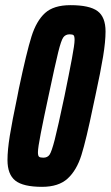

<svg xmlns="http://www.w3.org/2000/svg" viewBox="-20 -716 429 744"><path d="M9 -96Q9 -134 18 -190Q27 -246 47 -341L53 -372Q83 -514 102 -574.5Q121 -635 154.5 -665.5Q188 -696 253 -696Q327 -696 358 -673Q389 -650 389 -594Q389 -555 379.5 -497Q370 -439 350 -347L341 -305Q314 -174 295.5 -115Q277 -56 242 -24Q207 8 143 8Q70 8 39.5 -16Q9 -40 9 -96ZM230 -344Q248 -432 258.5 -488Q269 -544 269 -561Q269 -576 265 -579.5Q261 -583 250 -583Q234 -583 225.5 -571.5Q217 -560 205.5 -513.5Q194 -467 168 -344Q149 -256 138 -199.5Q127 -143 127 -126Q127 -112 131.5 -108.5Q136 -105 148 -105Q164 -105 172 -116.5Q180 -128 192 -174.5Q204 -221 230 -344Z"/></svg>

Font: Saira Ultra Condensed ExtraBold
Style: Italic
Weight: 800
Width: 1
Italic angle: -12°
Designer: Hector Gatti with collaboration of the Omnibus-Type team
Foundry: Omnibus-Type
Version: Version 1.001; ttfautohint (v1.8)